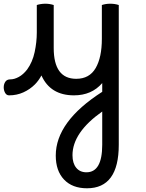

<svg xmlns="http://www.w3.org/2000/svg" viewBox="-57 -499 787 1033"><path d="M-1 -72Q20 -72 44 -85Q68 -98 89 -125Q118 -165 129.5 -219Q141 -273 141 -324V-472Q150 -475 162 -477Q174 -479 187 -479Q210 -479 232 -472V-241Q232 -75 353 -75Q424 -75 457.5 -132.5Q491 -190 491 -290V-472Q512 -479 536 -479Q561 -479 582 -472V280Q582 514 411 514Q332 514 287.5 467Q243 420 243 338Q243 155 493 -5V-52Q436 14 341 14Q214 14 166 -93Q150 -64 131 -45Q104 -18 68.5 -2Q33 14 -8 14Q-22 14 -29.5 0.5Q-37 -13 -37 -29Q-37 -46 -28.5 -59Q-20 -72 -1 -72ZM333 336Q333 379 353 403.5Q373 428 408 428Q493 428 493 280V101Q333 214 333 336Z"/></svg>

Font: Borel
Style: Regular
Weight: 400
Designer: Rosalie Wagner
Foundry: ANRT
Version: Version 1.007; ttfautohint (v1.8.4.7-5d5b)